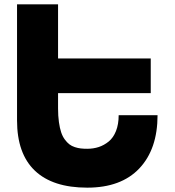

<svg xmlns="http://www.w3.org/2000/svg" viewBox="-20 -845 802 880"><path d="M58.1 -293V-825.2H246.1V-577.1H670.9V-418H246.1V-348.1Q246.1 -313.5 250 -285.6Q253.9 -257.8 260.3 -238.8Q266.6 -219.7 276.9 -205.8Q287.1 -191.9 297.9 -183.6Q308.6 -175.3 323 -170.7Q337.4 -166 350.3 -164.6Q363.3 -163.1 379.9 -163.1Q407.7 -163.1 432.4 -171.1Q457 -179.2 478.3 -196.5Q499.5 -213.9 511.7 -244.6Q523.9 -275.4 523.9 -316.9H702.1Q702.1 -161.6 618.7 -73.2Q535.2 15.1 379.9 15.1Q221.7 15.1 139.9 -62.7Q58.1 -140.6 58.1 -293Z"/></svg>

Font: Hussar Preview
Style: Bold
Weight: 700
Foundry: Cannot Into Space Fonts, PlusOne Fonts
Version: Version 2.29RC2 "Millennial"